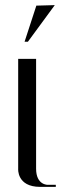

<svg xmlns="http://www.w3.org/2000/svg" viewBox="-20 -730 255 750"><path d="M137 0H198V-8H167C167 -8 121 -6 121 -71V-500H51V-71C51 -71 45 0 137 0ZM122 -708 76 -567H89L194 -710Z"/></svg>

Font: Italiana
Style: Regular
Weight: 400
Designer: Santiago Orozco
Foundry: Santiago Orozco
Version: Version 1.000;PS 001.001;hotconv 1.0.56